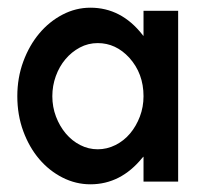

<svg xmlns="http://www.w3.org/2000/svg" viewBox="-20 -474 518 499"><path d="M443 -446V-2H353V-67L350 -64Q294 5 215 5Q177 5 142.5 -12.5Q108 -30 82 -60.5Q56 -91 40.5 -133Q25 -175 25 -224Q25 -272 40.5 -314Q56 -356 82 -387Q108 -418 142.5 -436Q177 -454 215 -454Q295 -454 350 -384L351 -383Q351 -381 353 -381V-446ZM316 -324Q281 -362 234 -362Q209 -362 187.5 -350.5Q166 -339 150 -320Q134 -301 125 -276Q116 -251 116 -224Q116 -196 125.5 -171Q135 -146 151 -127Q167 -108 188.5 -97Q210 -86 234 -86Q258 -86 280 -97Q302 -108 318 -127Q334 -146 343.5 -171Q353 -196 353 -224Q353 -283 316 -324Z"/></svg>

Font: Fundamental  Brigade
Style: Regular
Weight: 400
Designer: Peter Wiegel, original typeface by Arno Drescher 1935
Foundry: Peter Wiegel
Version: Version 0.000 2012 initial release